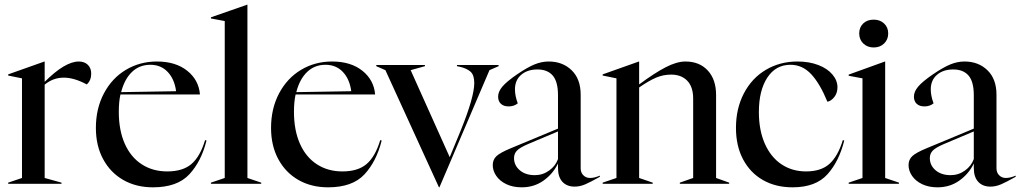

<svg xmlns="http://www.w3.org/2000/svg" viewBox="-20 -786 4363 821"><path d="M15 -5 74 -25V-451L15 -463V-468L170 -523H171V-436Q258 -523 317 -523Q341 -523 355.5 -509Q370 -495 370 -471Q370 -442 351 -425Q297 -454 253 -454Q207 -454 171 -424V-25L243 -5V0H15Z M390 -239Q390 -322 424.5 -387Q459 -452 518.5 -487.5Q578 -523 651 -523Q731 -523 780.5 -483.5Q830 -444 835 -382H495Q488 -351 488 -308Q488 -229 513.5 -171.5Q539 -114 586 -83.5Q633 -53 695 -53Q762 -53 799 -85Q836 -117 857 -187L863 -185Q841 -96 789.5 -40.5Q738 15 634 15Q562 15 507 -16.5Q452 -48 421 -105.5Q390 -163 390 -239ZM733 -396Q726 -448 697 -478.5Q668 -509 623 -509Q576 -509 544 -478Q512 -447 498 -392Z M882 -5 941 -25V-696L882 -707V-712L1037 -766H1038V-25L1097 -5V0H882Z M1139 -239Q1139 -322 1173.5 -387Q1208 -452 1267.5 -487.5Q1327 -523 1400 -523Q1480 -523 1529.5 -483.5Q1579 -444 1584 -382H1244Q1237 -351 1237 -308Q1237 -229 1262.5 -171.5Q1288 -114 1335 -83.5Q1382 -53 1444 -53Q1511 -53 1548 -85Q1585 -117 1606 -187L1612 -185Q1590 -96 1538.5 -40.5Q1487 15 1383 15Q1311 15 1256 -16.5Q1201 -48 1170 -105.5Q1139 -163 1139 -239ZM1482 -396Q1475 -448 1446 -478.5Q1417 -509 1372 -509Q1325 -509 1293 -478Q1261 -447 1247 -392Z M1628 -486 1589 -503V-508H1797V-503L1736 -486L1903 -114L1950 -228Q2008 -371 2008 -431Q2008 -465 1992 -479.5Q1976 -494 1944 -501L1934 -503V-508H2112V-503L2073 -486L1859 15H1857Z M2087 -80Q2087 -103 2102.5 -118Q2118 -133 2164 -152L2366 -236V-379Q2366 -437 2343.5 -463Q2321 -489 2278 -489Q2235 -489 2208.5 -466Q2182 -443 2182 -404Q2182 -376 2194 -344Q2178 -331 2155 -331Q2134 -331 2122 -342Q2110 -353 2110 -373Q2110 -394 2128 -415.5Q2146 -437 2191 -468Q2235 -498 2265.5 -510.5Q2296 -523 2326 -523Q2386 -523 2424.5 -485.5Q2463 -448 2463 -381V-66Q2463 -48 2474.5 -36.5Q2486 -25 2503 -25Q2522 -25 2545 -35V-30Q2506 -8 2483 2Q2460 12 2437 12Q2404 12 2385 -8.5Q2366 -29 2366 -68V-87Q2345 -43 2304.5 -14Q2264 15 2211 15Q2173 15 2145 1.5Q2117 -12 2102 -34Q2087 -56 2087 -80ZM2267 -37Q2301 -37 2328.5 -57Q2356 -77 2366 -106V-224L2238 -170Q2203 -155 2190.5 -142Q2178 -129 2178 -110Q2178 -79 2202.5 -58Q2227 -37 2267 -37Z M2557 -5 2616 -25V-451L2557 -463V-468L2712 -523H2713V-425Q2779 -474 2826.5 -498.5Q2874 -523 2911 -523Q2971 -523 3006.5 -484.5Q3042 -446 3042 -380V-25L3098 -5V0H2887V-5L2944 -25V-364Q2944 -415 2918.5 -441Q2893 -467 2850 -467Q2816 -467 2785.5 -454Q2755 -441 2713 -412V-25L2771 -5V0H2557Z M3127 -239Q3127 -322 3161 -387Q3195 -452 3255 -487.5Q3315 -523 3390 -523Q3440 -523 3479 -508Q3518 -493 3539.5 -467.5Q3561 -442 3561 -413Q3561 -388 3547.5 -371Q3534 -354 3518 -351Q3486 -429 3448.5 -469Q3411 -509 3360 -509Q3297 -509 3261 -454Q3225 -399 3225 -307Q3225 -229 3250.5 -171.5Q3276 -114 3321.5 -83.5Q3367 -53 3427 -53Q3491 -53 3527 -85.5Q3563 -118 3584 -187L3590 -185Q3568 -96 3518 -40.5Q3468 15 3369 15Q3297 15 3242.5 -16Q3188 -47 3157.5 -104.5Q3127 -162 3127 -239Z M3609 -5 3668 -25V-451L3609 -462V-467L3764 -523H3765V-25L3824 -5V0H3609ZM3654 -643Q3654 -669 3671 -685.5Q3688 -702 3716 -702Q3743 -702 3760.5 -685.5Q3778 -669 3778 -643Q3778 -617 3760.5 -600Q3743 -583 3716 -583Q3689 -583 3671.5 -600Q3654 -617 3654 -643Z M3865 -80Q3865 -103 3880.5 -118Q3896 -133 3942 -152L4144 -236V-379Q4144 -437 4121.5 -463Q4099 -489 4056 -489Q4013 -489 3986.5 -466Q3960 -443 3960 -404Q3960 -376 3972 -344Q3956 -331 3933 -331Q3912 -331 3900 -342Q3888 -353 3888 -373Q3888 -394 3906 -415.5Q3924 -437 3969 -468Q4013 -498 4043.5 -510.5Q4074 -523 4104 -523Q4164 -523 4202.5 -485.5Q4241 -448 4241 -381V-66Q4241 -48 4252.5 -36.5Q4264 -25 4281 -25Q4300 -25 4323 -35V-30Q4284 -8 4261 2Q4238 12 4215 12Q4182 12 4163 -8.5Q4144 -29 4144 -68V-87Q4123 -43 4082.5 -14Q4042 15 3989 15Q3951 15 3923 1.5Q3895 -12 3880 -34Q3865 -56 3865 -80ZM4045 -37Q4079 -37 4106.5 -57Q4134 -77 4144 -106V-224L4016 -170Q3981 -155 3968.5 -142Q3956 -129 3956 -110Q3956 -79 3980.5 -58Q4005 -37 4045 -37Z"/></svg>

Font: Nyght Serif
Style: Regular
Weight: 400
Designer: Maksym Kobuzan
Version: Version 0.410;July 4, 2025;FontCreator 15.0.0.2958 64-bit